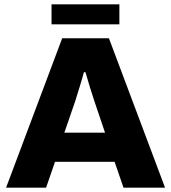

<svg xmlns="http://www.w3.org/2000/svg" viewBox="-20 -863 787 883"><path d="M217 -751H529V-843H217ZM8 0H192L233 -119H507L548 0H739L481 -687H266ZM276 -253 326 -398C337 -434 356 -493 366 -531H373C384 -492 404 -427 414 -398L463 -253Z"/></svg>

Font: Archivo ExtraBold
Style: Regular
Weight: 800
Designer: Hector Gatti
Foundry: Omnibus-Type
Version: Version 2.001